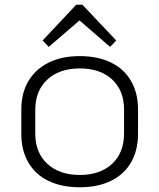

<svg xmlns="http://www.w3.org/2000/svg" viewBox="-20 -784 673 811"><path d="M317 7Q240 7 184.5 -20Q129 -47 99.5 -98Q70 -149 70 -219V-321Q70 -391 100 -441.5Q130 -492 185.5 -519.5Q241 -547 317 -547Q393 -547 448.5 -520Q504 -493 533.5 -442Q563 -391 563 -321V-219Q563 -149 533.5 -98Q504 -47 448.5 -20Q393 7 317 7ZM317 -45Q403 -45 453.5 -92Q504 -139 504 -220V-320Q504 -402 453.5 -448.5Q403 -495 317 -495Q231 -495 180 -448Q129 -401 129 -320V-220Q129 -139 180 -92Q231 -45 317 -45ZM160 -613 302 -764H328L471 -613L445 -586L303 -709H329L186 -586Z"/></svg>

Font: Pathway Extreme 28pt ExtraLight
Style: Regular
Weight: 250
Designer: Eduardo Rodriguez Tunni
Foundry: Eduardo Rodriguez Tunni
Version: Version 1.001;gftools[0.9.26]